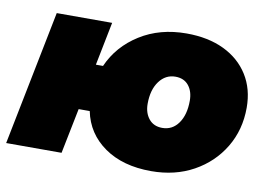

<svg xmlns="http://www.w3.org/2000/svg" viewBox="-66 -658 1072 768"><g transform="rotate(10 469.5 -273.5)"><path d="M-1 0 108 -547H333L298 -371H327Q364 -455 445 -506Q526 -557 634 -557Q722 -557 786.5 -526Q851 -495 886.5 -438.5Q922 -382 922 -306Q922 -216 879 -144.5Q836 -73 761 -31.5Q686 10 589 10Q474 10 399 -42.5Q324 -95 306 -184H261L224 0ZM603 -168Q644 -168 668.5 -202.5Q693 -237 693 -294Q693 -332 674 -355.5Q655 -379 620 -379Q580 -379 554.5 -344.5Q529 -310 529 -253Q529 -216 548.5 -192Q568 -168 603 -168Z"/></g></svg>

Font: Montserrat Black
Style: Italic
Weight: 900
Italic angle: -11.3°
Designer: Julieta Ulanovsky
Foundry: Julieta Ulanovsky
Version: Version 9.000; ttfautohint (v1.8.4.7-5d5b)